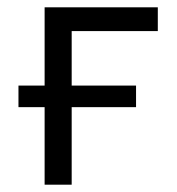

<svg xmlns="http://www.w3.org/2000/svg" viewBox="-20 -505 484 525"><path d="M102 0V-485H411.5V-420H176V0ZM30.5 -212V-271H352V-212Z"/></svg>

Font: Geologica ExtraLight
Style: Regular
Weight: 200
Designer: Sindre Bremnes, Frode Helland
Foundry: Monokrom Skriftforlag AS
Version: Version 1.010; ttfautohint (v1.8.4.7-5d5b);gftools[0.9.28]